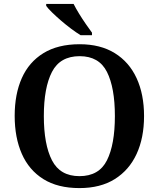

<svg xmlns="http://www.w3.org/2000/svg" viewBox="-20 -951 812 981"><path d="M386 10Q275 10 201.5 -36Q128 -82 91.5 -165Q55 -248 55 -359Q55 -470 91.5 -552Q128 -634 202 -679.5Q276 -725 387 -725Q493 -725 566.5 -679.5Q640 -634 678 -551.5Q716 -469 716 -358Q716 -247 678 -164.5Q640 -82 566.5 -36Q493 10 386 10ZM386 -51Q486 -51 526.5 -132Q567 -213 567 -358Q567 -503 526.5 -583.5Q486 -664 387 -664Q287 -664 245.5 -583.5Q204 -503 204 -358Q204 -213 245.5 -132Q287 -51 386 -51ZM392 -771Q369 -785 343 -804.5Q317 -824 291.5 -846Q266 -868 245.5 -888Q225 -908 216 -921V-931H356Q367 -909 383.5 -882Q400 -855 418 -829Q436 -803 450 -784V-771Z"/></svg>

Font: Noto Serif Khojki SemiBold
Style: Regular
Weight: 600
Version: Version 2.003